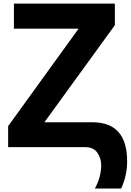

<svg xmlns="http://www.w3.org/2000/svg" viewBox="-20 -820 728 1070"><path d="M25.4 0V-117.2L418 -660.2H57.6V-799.8H620.1V-679.7L227.5 -138.7H495.1Q688.5 -138.7 688.5 79.1Q688.5 158.2 655.3 230.5H508.8Q543.9 166 543.9 101.6Q543.9 61.5 522.5 30.8Q501 0 454.1 0Z"/></svg>

Font: Gothic A1 Black
Style: Regular
Weight: 900
Version: Version 2.50